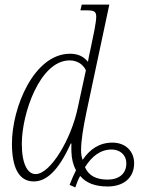

<svg xmlns="http://www.w3.org/2000/svg" viewBox="-20 -780 691 836"><path d="M470 -159C412 -159 371 -130 340 -84C335 -96 333 -110 333 -126C333 -168 342 -222 356 -290L456 -760H336L330 -735H354C390 -735 399 -731 399 -706C399 -694 395 -670 391 -648L373 -561C369 -546 366 -527 363 -511C344 -534 320 -546 285 -546C128 -546 32 -312 32 -155C32 -54 60 10 127 10C181 10 234 -35 288 -155H291C291 -142 290 -130 291 -118C292 -89 298 -62 311 -39C301 -19 291 4 283 25L308 36C313 20 320 2 329 -14C354 16 393 32 449 32C516 32 564 -4 564 -69C564 -123 525 -159 470 -159ZM135 -22C100 -22 75 -66 75 -154C75 -286 154 -517 283 -517C313 -517 340 -503 354 -474L318 -308C290 -175 200 -22 135 -22ZM449 2C397 2 366 -16 350 -52C379 -98 416 -129 466 -129C500 -129 530 -108 530 -68C530 -23 497 2 449 2Z"/></svg>

Font: Noto Serif Condensed ExtraLight
Style: Italic
Weight: 200
Width: 3
Italic angle: -12°
Designer: Monotype Design Team
Foundry: Monotype Imaging Inc.
Version: Version 2.013